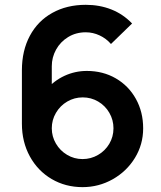

<svg xmlns="http://www.w3.org/2000/svg" viewBox="-20 -754 662 789"><path d="M319.2 15Q249.2 15 192.3 -18.3Q135.4 -51.7 102.7 -111.2Q70 -170.8 70 -245.8V-465Q70 -545.8 102.7 -606.9Q135.3 -667.9 194.9 -701Q254.5 -734.2 332.5 -734.2Q389.2 -734.2 437.4 -715.2Q485.6 -696.2 522.8 -657.5L436 -573.2Q416.7 -595.7 389.3 -608.5Q361.9 -621.3 332.5 -621.3Q292.1 -621.3 260.1 -601.8Q228.2 -582.2 210.5 -550.3Q192.8 -518.3 192.8 -481.7V-362.2L171 -386.2Q201.8 -422.4 245.2 -442.5Q288.7 -462.5 336.7 -462.5Q403.3 -462.5 456 -431.9Q508.8 -401.2 538.5 -347.5Q568.3 -293.8 568.3 -226.7Q568.3 -160.4 534.4 -105Q500.4 -49.6 443.1 -17.3Q385.8 15 319.2 15ZM319.2 -100.3Q353.6 -100.3 382.8 -117.3Q412.1 -134.2 429.2 -163.2Q446.3 -192.2 446.3 -226.7Q446.3 -261.1 429.4 -290.3Q412.5 -319.6 383.5 -336.7Q354.4 -353.8 320 -353.8Q285.6 -353.8 256.3 -336.7Q227.1 -319.6 210 -290.3Q192.8 -261.1 192.8 -226.7Q192.8 -193.1 209.8 -164Q226.7 -135 255.7 -117.7Q284.8 -100.3 319.2 -100.3Z"/></svg>

Font: Manrope
Style: Regular
Weight: 400
Designer: Mikhail Sharanda
Foundry: Mikhail Sharanda
Version: Version 4.503